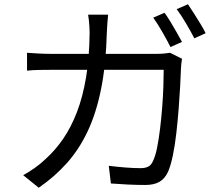

<svg xmlns="http://www.w3.org/2000/svg" viewBox="-20 -844 1040 902"><path d="M753 -784Q766 -766 781 -741.5Q796 -717 810 -692Q824 -667 835 -647L781 -623Q766 -653 743 -693Q720 -733 700 -761ZM863 -824Q876 -805 891.5 -780.5Q907 -756 922 -731.5Q937 -707 946 -688L893 -664Q876 -697 853.5 -735Q831 -773 810 -801ZM488 -775Q486 -759 484.5 -735.5Q483 -712 482 -694Q478 -541 455 -426.5Q432 -312 391.5 -226.5Q351 -141 293.5 -77Q236 -13 162 38L89 -21Q113 -34 141 -53.5Q169 -73 192 -95Q239 -137 276.5 -191.5Q314 -246 341.5 -317.5Q369 -389 384.5 -481.5Q400 -574 401 -692Q401 -704 400 -719Q399 -734 397.5 -749Q396 -764 394 -775ZM835 -568Q833 -555 831.5 -542Q830 -529 830 -519Q829 -490 826.5 -441.5Q824 -393 819.5 -335Q815 -277 808.5 -219.5Q802 -162 792 -113.5Q782 -65 769 -36Q754 -4 728.5 10.5Q703 25 662 25Q624 25 582 23Q540 21 501 18L491 -65Q532 -60 570.5 -57Q609 -54 640 -54Q662 -54 676 -61Q690 -68 698 -86Q710 -110 718 -150Q726 -190 732 -239.5Q738 -289 742 -340.5Q746 -392 747.5 -438Q749 -484 749 -516H222Q192 -516 163 -515.5Q134 -515 107 -512V-596Q133 -594 163 -592.5Q193 -591 221 -591H715Q735 -591 750.5 -592.5Q766 -594 779 -596Z"/></svg>

Font: Noto Sans JP Thin
Style: Regular
Weight: 400
Version: Version 2.004-H2;hotconv 1.0.118;makeotfexe 2.5.65603